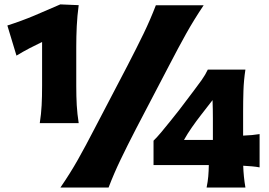

<svg xmlns="http://www.w3.org/2000/svg" viewBox="-20 -833 1195 853"><path d="M156.7 -286.1Q163.1 -327.1 165 -365.2Q167 -403.3 167 -451.2V-646.5Q140.1 -633.8 111.6 -618.9Q83 -604 53.2 -585.9L12.7 -719.7Q75.2 -739.7 132.8 -763.9Q190.4 -788.1 248 -813.5L329.6 -810.1Q323.2 -762.7 321 -716.8Q318.8 -670.9 318.8 -624.5V-451.2Q318.8 -403.3 321 -365.2Q323.2 -327.1 329.6 -286.1ZM248.5 0Q291.5 -62.5 325.7 -123Q359.9 -183.6 399.9 -261.2L546.4 -541.5Q587.9 -621.6 617.9 -683.6Q647.9 -745.6 672.4 -809.6H884.8Q841.8 -745.6 807.1 -683.6Q772.5 -621.6 731 -541.5L584.5 -261.2Q544.4 -183.6 515.4 -123Q486.3 -62.5 462.4 0ZM1060.5 -96.7Q1062 -48.3 1070.3 0H897.9Q903.3 -26.4 905.3 -49.6Q907.2 -72.8 907.7 -99.6H662.1V-208Q676.8 -222.2 696.3 -245.4Q715.8 -268.6 736.6 -294.7Q757.3 -320.8 774.9 -342.8L840.3 -429.2Q858.4 -452.6 875.5 -476.8Q892.6 -501 903.3 -523.9H1070.3Q1063 -475.6 1061.5 -429.4Q1060.1 -383.3 1060.1 -337.9V-230.5Q1101.6 -231.9 1133.3 -237.3V-89.4Q1118.2 -92.3 1099.1 -94Q1080.1 -95.7 1060.5 -96.7ZM797.4 -211.4H925.8V-307.6Q925.8 -348.1 924.3 -388.2L873.5 -322.8Q852.5 -295.9 832.8 -267.6Q813 -239.3 797.4 -211.4Z"/></svg>

Font: Pinar-DS3-FD ExtraBold
Style: Regular
Weight: 800
Designer: Amin Abedi
Version: Version 3.000